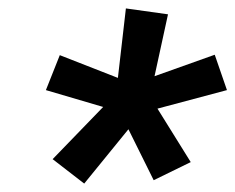

<svg xmlns="http://www.w3.org/2000/svg" viewBox="-20 -843 559 456"><path d="M180 -407 105 -465 225 -589 89 -629 122 -712 260 -658 279 -823 379 -809 347 -662 490 -713 519 -629 354 -585 433 -458 345 -415 285 -536Z"/></svg>

Font: Iosevka Curly Slab Semibold
Style: Italic
Weight: 600
Italic angle: -9°
Monospace: yes
Designer: Belleve Invis
Foundry: Belleve Invis
Version: Version 22.1.2; ttfautohint (v1.8.4)